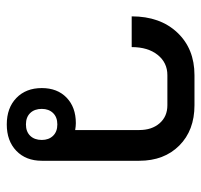

<svg xmlns="http://www.w3.org/2000/svg" viewBox="-34 -564 608 581"><g transform="rotate(90 270.5 -274.0)"><path d="M467 -391V-96Q467 -48 437 -19Q407 10 357 10Q307 10 277 -19Q247 -48 247 -96Q247 -143 276 -171Q305 -199 353 -199Q362 -199 374 -197V-391Q374 -429 353.5 -452.5Q333 -476 299 -476H208Q170 -476 146.5 -446.5Q123 -417 123 -368H30Q30 -454 79 -506Q128 -558 208 -558H299Q375 -558 421 -512Q467 -466 467 -391ZM404 -96Q404 -117 391.5 -130Q379 -143 357 -143Q335 -143 322.5 -130Q310 -117 310 -96Q310 -74 322.5 -61Q335 -48 357 -48Q379 -48 391.5 -61Q404 -74 404 -96Z"/></g></svg>

Font: Bai Jamjuree Medium
Style: Regular
Weight: 500
Version: Version 1.000; ttfautohint (v1.6)